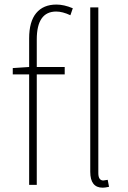

<svg xmlns="http://www.w3.org/2000/svg" viewBox="-20 -827 572 859"><path d="M110.4 -527.3V-655.3Q110.4 -730.5 142.1 -768.6Q173.8 -806.6 232.4 -806.6Q266.6 -806.6 305.7 -790L294.9 -758.8Q259.8 -775.4 231.4 -775.4Q144.5 -775.4 144.5 -650.4V-527.3H269.5V-494.1H144.5V0H110.4V-494.1H37.1V-522.5ZM461.9 -22.5 467.8 8.8Q450.2 12.7 439.5 12.7Q383.8 12.7 383.8 -58.6V-793.9H419.9V-52.7Q419.9 -19.5 442.4 -19.5Q445.3 -19.5 461.9 -22.5Z"/></svg>

Font: Gen Shin Gothic ExtraLight
Style: Regular
Weight: 100
Designer: [Source Han Sans]
Ryoko NISHIZUKA  (kana & ideographs); Paul D. Hunt (Latin, Greek & Cyrillic); Wenlong ZHANG  (bopomofo
Version: Version 1.002.20150607